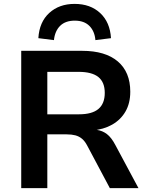

<svg xmlns="http://www.w3.org/2000/svg" viewBox="-20 -966 761 986"><path d="M89 0V-705H402Q521 -705 585 -650.5Q649 -596 649 -495Q649 -436 624.5 -393.5Q600 -351 556 -326Q512 -301 453 -296L457 -300L477 -299Q506 -295 529 -277.5Q552 -260 572 -222L691 0H544L428 -218Q416 -241 401 -253.5Q386 -266 367 -271Q348 -276 322 -276H223V0ZM223 -379H386Q453 -379 485.5 -406.5Q518 -434 518 -489Q518 -544 485 -570.5Q452 -597 384 -597H223ZM257 -760 177 -770Q182 -853 233 -899.5Q284 -946 363 -946Q444 -946 494.5 -899Q545 -852 550 -770L470 -760Q466 -806 439 -833Q412 -860 364 -860Q316 -860 289 -833.5Q262 -807 257 -760Z"/></svg>

Font: Nunito Sans 9pt
Style: Bold
Weight: 700
Version: Version 3.101;gftools[0.9.27]